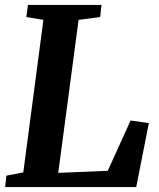

<svg xmlns="http://www.w3.org/2000/svg" viewBox="-20 -763 648 783"><path d="M1 0 6 -46.5 75 -60 157 -682 87.5 -693.5 94 -743H394L388.5 -693.5L300.5 -682L217.5 -58L419.5 -66.5L512.5 -271.5L587 -261L535.5 0Z"/></svg>

Font: Merriweather Light 18pt
Style: Bold Italic
Weight: 700
Italic angle: -7.8°
Version: Version 2.101